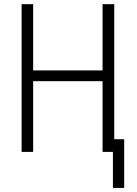

<svg xmlns="http://www.w3.org/2000/svg" viewBox="-20 -731 660 924"><path d="M529.8 0H473.6V-340.3H139.6V0H84V-710.9H139.6V-392.1H473.6V-710.9H529.8ZM577.6 173.3H523.4V-61H577.6Z"/></svg>

Font: Roboto Condensed Light
Style: Regular
Weight: 300
Designer: Google
Version: Version 2.134; 2016